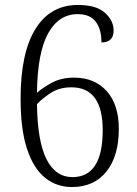

<svg xmlns="http://www.w3.org/2000/svg" viewBox="-20 -744 553 774"><path d="M270 10Q208 10 161.5 -27.5Q115 -65 89 -143.5Q63 -222 63 -346Q63 -531 123 -627.5Q183 -724 294 -724Q368 -724 403 -692.5Q438 -661 438 -621Q438 -573 389 -573Q389 -626 366 -656.5Q343 -687 293 -687Q217 -687 174 -609.5Q131 -532 129 -370Q154 -392 191 -411.5Q228 -431 279 -431Q361 -431 410 -377Q459 -323 459 -224Q459 -115 409 -52.5Q359 10 270 10ZM272 -30Q394 -30 394 -219Q394 -392 268 -392Q219 -392 184 -369Q149 -346 129 -324Q131 -174 167.5 -102Q204 -30 272 -30Z"/></svg>

Font: Noto Serif Armenian SemiCondensed Light
Style: Regular
Weight: 300
Width: 4
Designer: Monotype Design Team
Foundry: Monotype Imaging Inc.
Version: Version 2.008; ttfautohint (v1.8.4.7-5d5b)